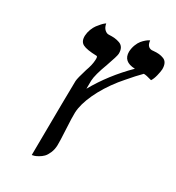

<svg xmlns="http://www.w3.org/2000/svg" viewBox="-137 -677 901 983"><g transform="rotate(20 313.0 -185.0)"><path d="M279.8 -83Q273.9 -55.2 266.1 11.2Q257.3 84.5 252.9 105Q247.6 129.9 235.4 148.4Q223.1 167 210.7 175.8Q198.2 184.6 182.9 189.9Q167.5 195.3 159.9 196Q152.3 196.8 146 196.8Q217.3 -189 227.1 -235.8Q231 -252.9 258.8 -307.1Q279.8 -343.3 286.1 -372.1Q291 -393.1 284.2 -394Q226.1 -405.8 205.8 -421.6Q185.5 -437.5 192.9 -471.2Q197.3 -489.7 207.3 -506.6Q217.3 -523.4 228.5 -533.9Q239.7 -544.4 250 -552.2Q260.3 -560.1 267.1 -563.5L273.9 -566.9Q273.9 -543.9 284.2 -531Q294.4 -518.1 306.2 -517.1Q326.2 -514.6 340.1 -510.7Q354 -506.8 367.7 -499Q381.3 -491.2 386.5 -476.8Q391.6 -462.4 387.2 -441.9Q383.8 -427.7 350.1 -368.2Q309.6 -299.8 301.8 -265.1Q301.3 -262.2 293 -217.8Q375 -318.4 491.2 -398.9Q422.4 -413.1 433.1 -471.2Q438 -492.7 448.5 -510Q459 -527.3 470 -536.6Q481 -545.9 491.5 -552Q502 -558.1 508.8 -560.1L515.1 -562Q513.2 -538.6 522.7 -527.8Q532.2 -517.1 547.9 -517.1Q567.4 -515.6 581.3 -511.7Q595.2 -507.8 607.4 -500.2Q619.6 -492.7 623.8 -478.3Q627.9 -463.9 624 -443.8Q620.6 -429.7 610.6 -407Q600.6 -384.3 588.9 -372.1Q556.2 -388.7 543 -390.1Q525.9 -378.4 505.9 -362.8Q485.8 -347.2 462.2 -327.6Q438.5 -308.1 434.1 -304.2Q372.1 -249 331.3 -190.4Q290.5 -131.8 279.8 -83Z"/></g></svg>

Font: Linear Smooth
Style: Bold Italic
Weight: 700
Designer: Philipp H. Poll, Flanker
Foundry: Philipp H. Poll, reworked by Flanker
Version: Version 1.061 | FøM Fix